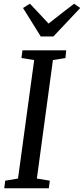

<svg xmlns="http://www.w3.org/2000/svg" viewBox="-20 -1014 452 1034"><path d="M3 0 8 -41 77 -52.5 164 -690.5 95.5 -701.5 101 -743H336.5L332.5 -701.5L265 -690.5L178.5 -52.5L248 -41L243 0ZM199.5 -817.5 104 -971 141 -994Q166.5 -967.5 191.5 -940.8Q216.5 -914 241.5 -887Q275.5 -914 310 -940.8Q344.5 -967.5 379 -994L412 -971L267.5 -817.5Z"/></svg>

Font: Merriweather 24pt SemiCondensed
Style: Italic
Weight: 400
Width: 4
Italic angle: -7.8°
Designer: Eben Sorkin
Foundry: Eben Sorkin
Version: Version 2.101